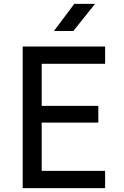

<svg xmlns="http://www.w3.org/2000/svg" viewBox="-20 -970 640 990"><path d="M97 0V-730H522V-641H195V-424H487V-338H195V-89H522V0ZM258 -810 363 -950H470L358 -810Z"/></svg>

Font: Tiny Medium
Style: Regular
Weight: 500
Monospace: yes
Designer: Philipp Nurullin, Konstantin Bulenkov
Foundry: JetBrains
Version: Version 2.251; ttfautohint (v1.8.4.7-5d5b)